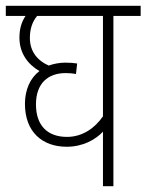

<svg xmlns="http://www.w3.org/2000/svg" viewBox="-20 -642 505 662"><path d="M465 -587V-622H0V-587H68C54 -566 47 -542 47 -512C47 -459 76 -420 116 -397C84 -373 66 -332 66 -284C66 -187 126 -136 210 -136C265 -136 309 -160 335 -188V0H371V-587ZM104 -282C104 -355 146 -390 206 -390C219 -390 230 -389 242 -387L246 -423C235 -425 222 -426 205 -426C185 -426 165 -422 148 -416C111 -432 83 -463 83 -511C83 -543 92 -568 108 -587H335V-241C307 -200 264 -170 211 -170C144 -170 104 -209 104 -282Z"/></svg>

Font: Noto Sans Devanagari Condensed ExtraLight
Style: Regular
Weight: 200
Width: 3
Designer: Jelle Bosma - Monotype Design Team
Foundry: Monotype Imaging Inc.
Version: Version 2.004